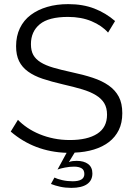

<svg xmlns="http://www.w3.org/2000/svg" viewBox="-20 -735 648 931"><path d="M244 126Q258 133 282 138.5Q306 144 332 144Q389 144 389 109Q389 89 375.5 81Q362 73 339 73Q318 73 295 77.5Q272 82 259 87L303 6Q146 1 32 -97L67 -154Q86 -134 112.5 -116Q139 -98 171.5 -84.5Q204 -71 241 -63.5Q278 -56 319 -56Q404 -56 451.5 -86.5Q499 -117 499 -179Q499 -212 485.5 -234.5Q472 -257 445 -273.5Q418 -290 378 -302Q338 -314 285 -326Q229 -339 187 -353Q145 -367 116 -388Q87 -409 72.5 -438.5Q58 -468 58 -511Q58 -560 76.5 -598.5Q95 -637 129 -662.5Q163 -688 209 -701.5Q255 -715 311 -715Q382 -715 437.5 -693.5Q493 -672 538 -633L504 -577Q474 -611 424 -632Q374 -653 310 -653Q216 -653 173 -617.5Q130 -582 130 -521Q130 -489 141.5 -468.5Q153 -448 177 -433Q201 -418 238.5 -407Q276 -396 327 -385Q384 -373 429.5 -358Q475 -343 507 -320.5Q539 -298 556 -266Q573 -234 573 -186Q573 -139 556 -104.5Q539 -70 508.5 -46.5Q478 -23 435.5 -10Q393 3 342 5L314 51Q323 47 333.5 46Q344 45 352 45Q387 45 407.5 60.5Q428 76 428 106Q428 140 402 158Q376 176 326 176Q297 176 272 170.5Q247 165 227 157Z"/></svg>

Font: IngvarSans
Style: Regular
Weight: 400
Version: Version 1.000